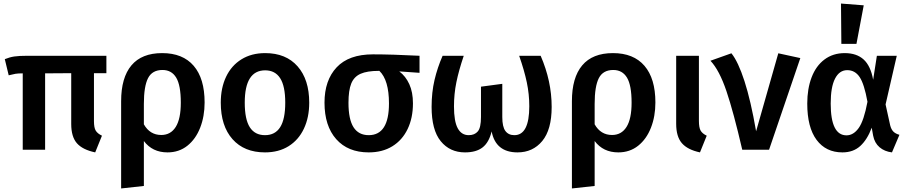

<svg xmlns="http://www.w3.org/2000/svg" viewBox="-20 -843 5117 1081"><path d="M509 -431V-161Q509 -124 519 -107.5Q529 -91 554 -79L516 15Q445 0 413 -36.5Q381 -73 381 -145V-431L234 -430V0H108V-430Q82 -430 67 -427.5Q52 -425 29 -419L7 -510Q34 -521 60.5 -525Q87 -529 136 -529H579V-431Z M1132 -266Q1132 -188 1107 -124Q1082 -60 1035 -22.5Q988 15 923 15Q838 15 790 -49V204L662 218V-273Q662 -406 720 -475Q778 -544 893 -544Q1009 -544 1070.5 -472.5Q1132 -401 1132 -266ZM998 -265Q998 -363 972 -406Q946 -449 895 -449Q837 -449 813.5 -403Q790 -357 790 -258V-143Q824 -83 888 -83Q941 -83 969.5 -128.5Q998 -174 998 -265Z M1721 -265Q1721 -182 1691 -118.5Q1661 -55 1605 -20Q1549 15 1472 15Q1355 15 1289 -59.5Q1223 -134 1223 -265Q1223 -348 1253 -411Q1283 -474 1339.5 -509Q1396 -544 1473 -544Q1590 -544 1655.5 -469.5Q1721 -395 1721 -265ZM1358 -265Q1358 -171 1386.5 -126.5Q1415 -82 1472 -82Q1529 -82 1557.5 -127Q1586 -172 1586 -265Q1586 -358 1557.5 -402.5Q1529 -447 1473 -447Q1358 -447 1358 -265Z M2342 -433 2228 -441Q2264 -414 2284.5 -369Q2305 -324 2305 -261Q2305 -179 2275 -116.5Q2245 -54 2189 -19.5Q2133 15 2056 15Q1939 15 1873 -59.5Q1807 -134 1807 -265Q1807 -391 1875.5 -464Q1944 -537 2080 -537Q2186 -537 2342 -529ZM2170 -261Q2170 -392 2116 -444H2113Q2047 -444 2010 -427.5Q1973 -411 1957.5 -372.5Q1942 -334 1942 -264Q1942 -171 1970.5 -126.5Q1999 -82 2056 -82Q2170 -82 2170 -261Z M3086 -241Q3086 -113 3033 -49Q2980 15 2894 15Q2771 15 2748 -103Q2733 -41 2697 -13Q2661 15 2598 15Q2513 15 2461.5 -48Q2410 -111 2410 -241Q2410 -323 2426.5 -393Q2443 -463 2472 -529H2591Q2563 -446 2549.5 -380Q2536 -314 2536 -244Q2536 -160 2557 -121Q2578 -82 2619 -82Q2652 -82 2670 -103Q2688 -124 2688 -184V-355L2808 -371V-184Q2808 -129 2825.5 -105.5Q2843 -82 2876 -82Q2960 -82 2960 -245Q2960 -313 2946 -379.5Q2932 -446 2903 -529H3024Q3086 -386 3086 -241Z M3670 -266Q3670 -188 3645 -124Q3620 -60 3573 -22.5Q3526 15 3461 15Q3376 15 3328 -49V204L3200 218V-273Q3200 -406 3258 -475Q3316 -544 3431 -544Q3547 -544 3608.5 -472.5Q3670 -401 3670 -266ZM3536 -265Q3536 -363 3510 -406Q3484 -449 3433 -449Q3375 -449 3351.5 -403Q3328 -357 3328 -258V-143Q3362 -83 3426 -83Q3479 -83 3507.5 -128.5Q3536 -174 3536 -265Z M3915 -162Q3915 -125 3924.5 -108Q3934 -91 3959 -79L3921 15Q3851 0 3819 -37Q3787 -74 3787 -146V-529H3915Z M4237 -104 4362 -543 4486 -516 4310 0H4159Q4110 -212 4070 -330Q4030 -448 3980 -501L4098 -543Q4136 -496 4171.5 -386.5Q4207 -277 4237 -104Z M4896 -394 4917 -529H5029L4966 -255L4992 -137Q4998 -114 5010 -102Q5022 -90 5044 -84L5002 15Q4960 10 4932 -14Q4904 -38 4896 -79L4888 -124Q4863 -57 4823.5 -21Q4784 15 4723 15Q4630 15 4577.5 -55.5Q4525 -126 4525 -260Q4525 -343 4549.5 -407.5Q4574 -472 4622 -508Q4670 -544 4736 -544Q4803 -544 4842.5 -508Q4882 -472 4896 -394ZM4657 -260Q4657 -81 4746 -81Q4785 -81 4814.5 -122Q4844 -163 4864 -270Q4846 -370 4820 -409Q4794 -448 4750 -448Q4706 -448 4681.5 -400.5Q4657 -353 4657 -260ZM4843 -813 4802 -596H4717L4715 -823Z"/></svg>

Font: Fira Sans Medium
Style: Regular
Weight: 500
Designer: bBox Type GmbH & Carrois Corporate GbR & Edenspiekermann AG
Foundry: bBox Type GmbH & Carrois Corporate GbR & Edenspiekermann AG
Version: Version 4.301